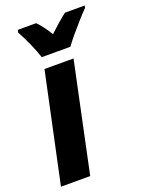

<svg xmlns="http://www.w3.org/2000/svg" viewBox="-147 -837 687 907"><g transform="rotate(-20 197.0 -383.0)"><path d="M-2 0 115 -549H261L145 0ZM122 -606Q112 -638 93 -680.5Q74 -723 57 -753L60 -766H152Q165 -753 180.5 -732.5Q196 -712 209 -690Q234 -713 256 -732.5Q278 -752 297 -766H396L394 -755Q376 -737 351.5 -709.5Q327 -682 303.5 -654Q280 -626 266 -606Z"/></g></svg>

Font: Noto Sans Condensed ExtraBold
Style: Italic
Weight: 800
Width: 3
Italic angle: -12°
Designer: Monotype Design Team
Foundry: Monotype Imaging Inc.
Version: Version 2.013; ttfautohint (v1.8.4.7-5d5b)